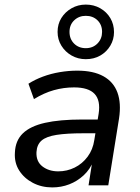

<svg xmlns="http://www.w3.org/2000/svg" viewBox="-20 -808 609 837"><path d="M208 9Q161 9 123 -11Q85 -31 63.5 -65Q42 -99 45 -143Q47 -195 79.5 -226.5Q112 -258 176 -272.5Q240 -287 338 -287H419L409 -227H343Q271 -227 226.5 -220Q182 -213 161.5 -195.5Q141 -178 139 -145Q137 -104 165 -82.5Q193 -61 234 -61Q272 -61 305.5 -77.5Q339 -94 362 -125Q385 -156 391 -197L410 -312Q419 -370 392.5 -398.5Q366 -427 303 -427Q258 -427 215 -415Q172 -403 128 -376L104 -443Q132 -461 167 -474Q202 -487 240.5 -493.5Q279 -500 317 -500Q387 -500 431 -475.5Q475 -451 492 -404.5Q509 -358 499 -292L452 0H366L383 -108H388Q373 -70 345 -44Q317 -18 282 -4.5Q247 9 208 9ZM354 -550Q320 -550 292 -566Q264 -582 247.5 -609Q231 -636 231 -669Q231 -703 247.5 -729.5Q264 -756 292 -772Q320 -788 354 -788Q389 -788 417 -772Q445 -756 461 -729Q477 -702 477 -668Q477 -636 461 -609Q445 -582 417.5 -566Q390 -550 354 -550ZM354 -598Q385 -598 405 -618.5Q425 -639 425 -669Q425 -700 405 -719.5Q385 -739 354 -739Q324 -739 303.5 -719.5Q283 -700 283 -669Q283 -638 303 -618Q323 -598 354 -598Z"/></svg>

Font: Nunito Sans 10pt Medium
Style: Italic
Weight: 500
Italic angle: -9°
Designer: Vernon Adams
Foundry: Vernon Adams
Version: Version 3.101;gftools[0.9.27]